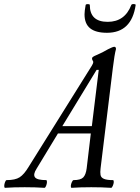

<svg xmlns="http://www.w3.org/2000/svg" viewBox="-88 -901 673 924"><path d="M426.8 -743.2Q372.6 -743.2 345.7 -764.9Q318.8 -786.6 318.8 -832Q318.8 -847.7 324.2 -877Q325.2 -881.3 334.7 -881.3Q344.2 -881.3 344.2 -877Q344.2 -795.9 430.2 -795.9Q512.7 -795.9 543.9 -877Q545.9 -882.3 558.1 -881.3Q565.4 -880.4 564.9 -877Q545.4 -743.2 426.8 -743.2ZM-64 2.9Q-67.9 1.5 -67.6 -6.8Q-67.4 -15.1 -63.7 -24.7Q-60.1 -34.2 -56.2 -34.2Q-14.6 -34.2 6.6 -47.9Q27.8 -61.5 49.8 -98.1L354 -585Q360.8 -595.7 360.8 -603Q360.8 -604 360.4 -605Q359.9 -606 358.9 -607.9Q357.9 -609.9 356.9 -611.8Q355 -613.8 355 -621.1Q355 -627.4 377 -636.2Q404.8 -647.9 432.1 -664.1Q455.1 -675.8 461.9 -675.8Q470.2 -675.8 470.2 -665Q462.9 -638.7 455.1 -574.2L396 -90.8Q393.6 -71.8 395.8 -59.1Q397.9 -46.4 412.1 -40.3Q426.3 -34.2 456.1 -34.2Q460 -32.7 459.5 -24.4Q459 -16.1 454.8 -6.6Q450.7 2.9 446.8 2.9Q402.3 0 351.1 0Q298.8 0 255.9 2.9Q252.4 1.5 252.9 -6.8Q253.4 -15.1 257.8 -24.7Q262.2 -34.2 266.1 -34.2Q299.8 -34.2 312.5 -47.1Q325.2 -60.1 329.1 -90.8L349.1 -258.8H190.9L87.9 -88.9Q70.3 -61.5 80.3 -47.9Q90.3 -34.2 134.8 -34.2Q138.2 -32.7 137.9 -24.4Q137.7 -16.1 133.8 -6.6Q129.9 2.9 126 2.9Q83 0 30.8 0Q-22.5 0 -64 2.9ZM377 -564.9 211.9 -293.9H354L387.2 -564.9Z"/></svg>

Font: Junicode SmCond
Style: Italic
Weight: 400
Width: 4
Italic angle: -11°
Designer: Peter S. Baker
Version: Version 2.206